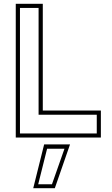

<svg xmlns="http://www.w3.org/2000/svg" viewBox="-20 -720 586 1005"><path d="M62.5 0V-700H204V-141.5H508V0ZM84.5 -21.5H486.5V-119.5H182V-678.5H84.5ZM154 265 211 36H346.5L267 265ZM180 244.5H252L317.5 58.5H226.5Z"/></svg>

Font: Tourney Thin ExtraLight
Style: Regular
Weight: 250
Version: Version 1.015